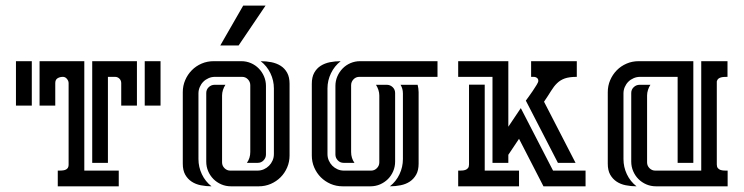

<svg xmlns="http://www.w3.org/2000/svg" viewBox="-20 -655 2617 675"><path d="M276.4 -55.2H397.5V0H183.1V-55.2Q189 -55.2 195.8 -55.4Q202.6 -55.7 208.3 -57.4Q213.9 -59.1 217.5 -63.5Q221.2 -67.9 221.2 -76.7V-362.8Q221.2 -370.6 215.3 -377.7Q209.5 -384.8 201.2 -384.8Q190.4 -384.8 182.4 -379.9Q174.3 -375 174.3 -362.8V-283.7H119.1V-439.9H276.4ZM461.4 -439.9V-283.7H406.2V-362.8Q406.2 -372.1 399.9 -378.4Q393.6 -384.8 384.3 -384.8H359.4V-82.5H304.2V-439.9ZM91.8 -439.9V-283.7H36.1V-439.9ZM544.4 -439.9V-283.7H488.8V-439.9Z M760.7 -84Q760.7 -72.3 769.3 -63.7Q777.8 -55.2 789.6 -55.2H884.8Q897 -55.2 907.5 -59.8Q918 -64.5 925.8 -72.3Q933.6 -80.1 938.2 -90.6Q942.9 -101.1 942.9 -113.3V-344.2Q942.9 -372.1 930.7 -397.5Q918.5 -422.9 896.5 -439.9Q916 -439.9 934.3 -436.3Q952.6 -432.6 966.8 -423.6Q981 -414.6 989.5 -399.2Q998 -383.8 998 -360.4V-108.4Q998 -85.9 989.5 -66.2Q981 -46.4 966.3 -31.7Q951.7 -17.1 931.9 -8.5Q912.1 0 889.6 0H792Q773.9 0 758.1 -6.8Q742.2 -13.7 730.5 -25.4Q718.8 -37.1 711.9 -53Q705.1 -68.8 705.1 -86.9V-328.1Q705.1 -340.3 713.9 -348.6Q722.7 -356.9 734.4 -356.9H772.5Q767.1 -348.6 763.9 -338.9Q760.7 -329.1 760.7 -319.3ZM859.9 -355.5Q859.9 -367.2 851.6 -376Q843.3 -384.8 831.1 -384.8H735.4Q723.6 -384.8 713.1 -380.1Q702.6 -375.5 694.8 -367.7Q687 -359.9 682.4 -349.1Q677.7 -338.4 677.7 -326.7V-95.7Q677.7 -67.9 689.7 -42.5Q701.7 -17.1 723.6 0Q704.1 0 685.8 -3.7Q667.5 -7.3 653.6 -16.6Q639.6 -25.9 631.1 -41Q622.6 -56.2 622.6 -79.6V-331.1Q622.6 -353.5 631.1 -373.3Q639.6 -393.1 654.3 -408Q668.9 -422.9 688.7 -431.4Q708.5 -439.9 731 -439.9H828.6Q846.2 -439.9 862.1 -433.1Q877.9 -426.3 889.6 -414.3Q901.4 -402.3 908.2 -386.5Q915 -370.6 915 -353V-111.8Q915 -100.1 906.7 -91.3Q898.4 -82.5 886.2 -82.5H848.1Q859.9 -99.1 859.9 -120.6ZM913.6 -635.3 818.8 -495.1H754.4L835 -635.3Z M1313.5 -319.3Q1313.5 -329.1 1310.3 -338.9Q1307.1 -348.6 1301.8 -356.9H1339.8Q1351.6 -356.9 1360.4 -348.6Q1369.1 -340.3 1369.1 -328.1V-86.9Q1369.1 -68.8 1362.3 -53Q1355.5 -37.1 1343.8 -25.4Q1332 -13.7 1316.2 -6.8Q1300.3 0 1282.2 0H1184.6Q1162.1 0 1142.3 -8.5Q1122.6 -17.1 1107.9 -31.7Q1093.3 -46.4 1084.7 -66.2Q1076.2 -85.9 1076.2 -108.4V-360.4Q1076.2 -383.8 1084.7 -399.2Q1093.3 -414.6 1107.4 -423.6Q1121.6 -432.6 1139.9 -436.3Q1158.2 -439.9 1177.7 -439.9Q1155.8 -422.9 1143.6 -397.5Q1131.3 -372.1 1131.3 -344.2V-113.3Q1131.3 -101.1 1136 -90.6Q1140.6 -80.1 1148.4 -72.3Q1156.2 -64.5 1166.7 -59.8Q1177.2 -55.2 1189.5 -55.2H1284.7Q1296.4 -55.2 1304.9 -63.7Q1313.5 -72.3 1313.5 -84ZM1214.4 -120.6Q1214.4 -99.1 1226.1 -82.5H1188Q1175.8 -82.5 1167.5 -91.3Q1159.2 -100.1 1159.2 -111.8V-353Q1159.2 -370.6 1166 -386.5Q1172.9 -402.3 1184.6 -414.3Q1196.3 -426.3 1212.2 -433.1Q1228 -439.9 1245.6 -439.9H1518.1V-384.8H1243.2Q1231 -384.8 1222.7 -376Q1214.4 -367.2 1214.4 -355.5ZM1396.5 -326.7Q1396.5 -343.3 1388.2 -356.9H1448.2Q1449.7 -350.6 1450.7 -344.2Q1451.7 -337.9 1451.7 -331.1V-79.6Q1451.7 -56.2 1443.1 -41Q1434.6 -25.9 1420.7 -16.6Q1406.7 -7.3 1388.4 -3.7Q1370.1 0 1350.6 0Q1372.6 -17.1 1384.5 -42.5Q1396.5 -67.9 1396.5 -95.7Z M1767.1 -439.9V-209.5L1811 -274.9L1924.3 -55.2H2038.6V0H1890.6L1804.7 -167L1767.1 -110.8V-82.5H1711.4V-384.8H1590.8V-439.9ZM1684.1 -357.4V-55.2H1804.7V0H1590.8V-55.2Q1596.7 -55.2 1603.5 -55.4Q1610.4 -55.7 1616 -57.6Q1621.6 -59.6 1625.2 -64Q1628.9 -68.4 1628.9 -76.7V-357.4ZM2007.8 -384.8Q1981.4 -384.8 1965.6 -379.2Q1949.7 -373.5 1938.5 -362.5Q1927.2 -351.6 1917.2 -335.2Q1907.2 -318.8 1892.6 -297.4L2003.4 -82.5H1941.4L1828.6 -301.3Q1830.6 -303.7 1837.6 -313.5Q1844.7 -323.2 1852.5 -334.7Q1860.4 -346.2 1866.5 -356.4Q1872.6 -366.7 1872.6 -370.1Q1872.6 -376 1870.1 -378.9Q1867.7 -381.8 1864 -383.3Q1860.4 -384.8 1856 -384.8Q1851.6 -384.8 1847.2 -384.8V-439.9H2007.8Z M2286.1 0Q2268.1 0 2252.2 -6.8Q2236.3 -13.7 2224.6 -25.4Q2212.9 -37.1 2206.1 -53Q2199.2 -68.8 2199.2 -86.9V-328.1Q2199.2 -340.3 2208 -348.6Q2216.8 -356.9 2228.5 -356.9H2266.6Q2261.2 -348.6 2258.1 -338.9Q2254.9 -329.1 2254.9 -319.3V-84Q2254.9 -72.3 2263.4 -63.7Q2272 -55.2 2283.7 -55.2H2445.3V-439.9H2537.6V-384.8Q2532.2 -384.8 2526.1 -384.5Q2520 -384.3 2514.6 -382.8Q2509.3 -381.3 2505.4 -378.2Q2501.5 -375 2500 -368.7V-76.7Q2500 -68.4 2503.7 -64Q2507.3 -59.6 2512.9 -57.6Q2518.6 -55.7 2525.4 -55.4Q2532.2 -55.2 2538.1 -55.2V0ZM2230 -384.8Q2218.3 -384.8 2207.5 -380.1Q2196.8 -375.5 2189 -367.7Q2181.2 -359.9 2176.5 -349.1Q2171.9 -338.4 2171.9 -326.7V-95.7Q2171.9 -67.9 2183.8 -42.5Q2195.8 -17.1 2217.8 0Q2198.2 0 2179.9 -3.7Q2161.6 -7.3 2147.7 -16.6Q2133.8 -25.9 2125.2 -41Q2116.7 -56.2 2116.7 -79.6V-331.1Q2116.7 -353.5 2125.2 -373.3Q2133.8 -393.1 2148.4 -408Q2163.1 -422.9 2182.9 -431.4Q2202.6 -439.9 2225.1 -439.9H2417.5V-82.5H2362.3V-384.8Z"/></svg>

Font: Isar CAT
Style: Regular
Weight: 400
Designer: Digitized by Peter Wiegel
Foundry: CAT-Fonts, Peter Wiegel
Version: Version 1.000; ttfautohint (v1.3)